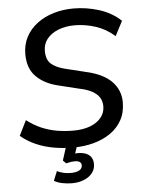

<svg xmlns="http://www.w3.org/2000/svg" viewBox="-60 -761 742 1002"><g transform="rotate(-5 311.0 -260.0)"><path d="M299 9Q248 9 198.5 0.5Q149 -8 105.5 -27Q62 -46 26 -76L65 -155Q103 -126 142 -109.5Q181 -93 222 -86Q263 -79 308 -79Q358 -79 395 -93Q432 -107 453 -132.5Q474 -158 474 -192Q474 -217 462.5 -236.5Q451 -256 425 -271Q399 -286 354 -295L248 -321Q177 -338 134.5 -380.5Q92 -423 92 -498Q92 -548 113 -588Q134 -628 172 -656.5Q210 -685 259 -699.5Q308 -714 363 -714Q430 -714 496 -693.5Q562 -673 610 -628L570 -551Q525 -591 470.5 -608.5Q416 -626 361 -626Q313 -626 275.5 -611Q238 -596 216.5 -569.5Q195 -543 195 -506Q195 -461 219 -439Q243 -417 290 -405L396 -379Q488 -359 532.5 -313.5Q577 -268 577 -204Q577 -151 555 -111Q533 -71 494.5 -44.5Q456 -18 406 -4.5Q356 9 299 9ZM276 194Q249 194 224 188.5Q199 183 183 173L203 124Q220 132 236.5 136Q253 140 275 140Q303 140 319 131Q335 122 335 105Q335 94 326.5 87.5Q318 81 300 81Q290 81 280 82.5Q270 84 255 88L239 72L268 -20H326L301 56L274 47Q286 44 298 42Q310 40 320 40Q344 40 362 47Q380 54 389.5 68.5Q399 83 399 104Q399 144 364 169Q329 194 276 194Z"/></g></svg>

Font: Nunito Sans 12pt SemiBold
Style: Italic
Weight: 600
Italic angle: -9°
Designer: Vernon Adams
Foundry: Vernon Adams
Version: Version 3.101;gftools[0.9.27]